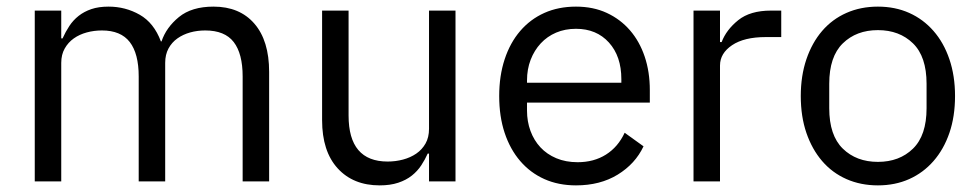

<svg xmlns="http://www.w3.org/2000/svg" viewBox="-20 -548 2952 580"><path d="M85 0V-516H165V-432H169Q178 -452 189.5 -469.5Q201 -487 217.5 -500Q234 -513 256 -520.5Q278 -528 308 -528Q359 -528 402 -503.5Q445 -479 466 -423H468Q482 -465 520.5 -496.5Q559 -528 625 -528Q704 -528 748.5 -476.5Q793 -425 793 -331V0H713V-317Q713 -386 686 -421Q659 -456 600 -456Q576 -456 554.5 -450Q533 -444 516 -432Q499 -420 489 -401.5Q479 -383 479 -358V0H399V-317Q399 -386 372 -421Q345 -456 288 -456Q264 -456 242 -450Q220 -444 203 -432Q186 -420 175.5 -401.5Q165 -383 165 -358V0Z M1276 -84H1272Q1264 -66 1252.5 -48.5Q1241 -31 1224 -17.5Q1207 -4 1183 4Q1159 12 1127 12Q1047 12 1000 -39.5Q953 -91 953 -185V-516H1033V-199Q1033 -60 1151 -60Q1175 -60 1197.5 -66Q1220 -72 1237.5 -84Q1255 -96 1265.5 -114.5Q1276 -133 1276 -159V-516H1356V0H1276Z M1720 12Q1667 12 1624.5 -7Q1582 -26 1551.5 -61.5Q1521 -97 1504.5 -146.5Q1488 -196 1488 -258Q1488 -319 1504.5 -369Q1521 -419 1551.5 -454.5Q1582 -490 1624.5 -509Q1667 -528 1720 -528Q1772 -528 1813 -509Q1854 -490 1883 -456.5Q1912 -423 1927.5 -377Q1943 -331 1943 -276V-238H1572V-214Q1572 -181 1582.5 -152.5Q1593 -124 1612.5 -103Q1632 -82 1660.5 -70Q1689 -58 1725 -58Q1774 -58 1810.5 -81Q1847 -104 1867 -147L1924 -106Q1899 -53 1846 -20.5Q1793 12 1720 12ZM1720 -461Q1687 -461 1660 -449.5Q1633 -438 1613.5 -417Q1594 -396 1583 -367.5Q1572 -339 1572 -305V-298H1857V-309Q1857 -378 1819.5 -419.5Q1782 -461 1720 -461Z M2075 0V-516H2155V-421H2160Q2174 -458 2210 -487Q2246 -516 2309 -516H2340V-436H2293Q2228 -436 2191.5 -411.5Q2155 -387 2155 -350V0Z M2632 12Q2580 12 2537 -7Q2494 -26 2463.5 -61.5Q2433 -97 2416 -146.5Q2399 -196 2399 -258Q2399 -319 2416 -369Q2433 -419 2463.5 -454.5Q2494 -490 2537 -509Q2580 -528 2632 -528Q2684 -528 2726.5 -509Q2769 -490 2800 -454.5Q2831 -419 2848 -369Q2865 -319 2865 -258Q2865 -196 2848 -146.5Q2831 -97 2800 -61.5Q2769 -26 2726.5 -7Q2684 12 2632 12ZM2632 -59Q2697 -59 2738 -99Q2779 -139 2779 -221V-295Q2779 -377 2738 -417Q2697 -457 2632 -457Q2567 -457 2526 -417Q2485 -377 2485 -295V-221Q2485 -139 2526 -99Q2567 -59 2632 -59Z"/></svg>

Font: IBM Plex Sans Arabic
Style: Regular
Weight: 400
Designer: Mike Abbink, Paul van der Laan, Pieter van Rosmalen, Wael Morcos, Khajak Apelian
Foundry: Bold Monday
Version: Version 1.1